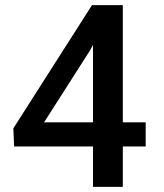

<svg xmlns="http://www.w3.org/2000/svg" viewBox="-20 -731 640 751"><path d="M460.4 -252.4H549.8V-158.2H460.4V0H343.8V-158.2H35.2L32.2 -229L339.8 -710.9H460.4ZM152.3 -252.4H343.8V-555.2L331.1 -532.2Z"/></svg>

Font: Roboto Mono
Style: Regular
Weight: 500
Designer: Google
Version: Version 2.000986; 2015; ttfautohint (v1.3)